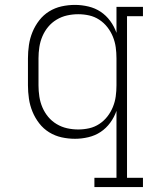

<svg xmlns="http://www.w3.org/2000/svg" viewBox="-20 -558 640 783"><path d="M365 205V167H455V-106Q446 -80 429.5 -57.5Q413 -35 390.5 -20Q368 -5 340.5 1.5Q313 8 286 8Q258 8 231 2Q204 -4 180.5 -18.5Q157 -33 140 -55Q123 -77 112.5 -102.5Q102 -128 98 -155.5Q94 -183 94 -210V-320Q94 -347 98 -374.5Q102 -402 112.5 -427.5Q123 -453 140 -475Q157 -497 180.5 -511.5Q204 -526 231 -532Q258 -538 286 -538Q313 -538 340.5 -531.5Q368 -525 390.5 -510Q413 -495 429.5 -472.5Q446 -450 455 -424V-530H563V-492H498V167H563V205ZM299 -30Q322 -30 344 -35Q366 -40 385 -52.5Q404 -65 418 -83Q432 -101 440.5 -122Q449 -143 452 -165Q455 -187 455 -210V-320Q455 -343 452 -365Q449 -387 440.5 -408Q432 -429 418 -447Q404 -465 385 -477.5Q366 -490 344 -495Q322 -500 299 -500Q276 -500 253.5 -495Q231 -490 211 -478Q191 -466 176.5 -448.5Q162 -431 153 -410Q144 -389 140.5 -366Q137 -343 137 -320V-210Q137 -187 140.5 -164Q144 -141 153 -120Q162 -99 176.5 -81.5Q191 -64 211 -52Q231 -40 253.5 -35Q276 -30 299 -30Z"/></svg>

Font: Iosevka Curly Slab XLtEx
Style: Regular
Weight: 200
Width: 7
Monospace: yes
Designer: Belleve Invis
Foundry: Belleve Invis
Version: Version 11.1.0; ttfautohint (v1.8.3)